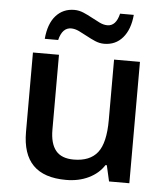

<svg xmlns="http://www.w3.org/2000/svg" viewBox="-53 -793 742 851"><g transform="rotate(5 317.5 -367.5)"><path d="M462.9 0 446.8 -70.8H440.9Q417 -33.2 372.8 -11.7Q328.6 9.8 272 9.8Q173.8 9.8 125.5 -39.1Q77.1 -87.9 77.1 -187V-540H192.9V-207Q192.9 -145 218.3 -114Q243.7 -83 297.9 -83Q370.1 -83 404.1 -126.2Q438 -169.4 438 -271V-540H553.2V0ZM387.7 -606Q367.2 -606 347.4 -614.5Q327.6 -623 308.6 -633.5Q289.6 -644 271.5 -652.6Q253.4 -661.1 236.8 -661.1Q197.3 -661.1 183.6 -605H124Q129.9 -672.9 161.9 -708.5Q193.8 -744.1 243.7 -744.1Q264.6 -744.1 284.7 -735.6Q304.7 -727.1 323.7 -716.6Q342.8 -706.1 360.6 -697.5Q378.4 -689 395 -689Q433.6 -689 446.8 -745.1H507.8Q502 -679.7 470.2 -642.8Q438.5 -606 387.7 -606Z"/></g></svg>

Font: JBL Sans
Style: Semibold
Weight: 600
Version: Version 1.10